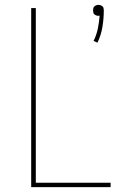

<svg xmlns="http://www.w3.org/2000/svg" viewBox="-20 -768 540 788"><path d="M380 -593 364 -600Q376 -624 381.5 -650.5Q387 -677 389 -704Q387 -704 386 -703.5Q385 -703 384 -703Q380 -703 375.5 -704.5Q371 -706 367.5 -709Q364 -712 363 -716.5Q362 -721 362 -726Q362 -730 363 -734.5Q364 -739 367.5 -742Q371 -745 375.5 -746.5Q380 -748 384 -748Q388 -748 392.5 -746.5Q397 -745 400.5 -742Q404 -739 405 -734.5Q406 -730 406 -726Q406 -692 400.5 -658Q395 -624 380 -593ZM108 0V-735H127V-18H434V0Z"/></svg>

Font: Iosevka Thin
Style: Regular
Weight: 100
Monospace: yes
Designer: Belleve Invis
Foundry: Belleve Invis
Version: Version 32.5.0; ttfautohint (v1.8.4)